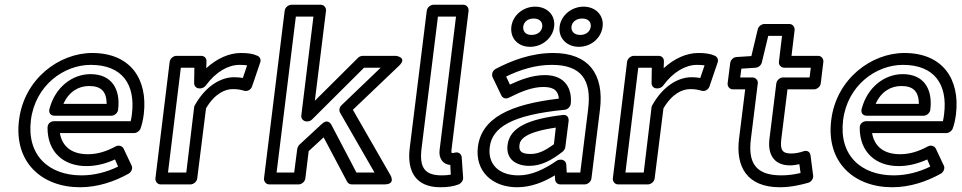

<svg xmlns="http://www.w3.org/2000/svg" viewBox="-20 -751 4048 808"><path d="M110 -245C128 -391 248 -478 362 -478C494 -478 551 -396 535 -270C534 -260 532 -249 530 -241H208C198 -241 180 -235 180 -213C180 -112 246 -52 344 -52C386 -52 427 -63 464 -80L477 -50C430 -27 377 -13 323 -13C185 -13 92 -98 110 -245ZM60 -245C38 -68 156 37 317 37C391 37 462 13 521 -20C532 -26 540 -42 534 -54L500 -126C495 -136 480 -142 467 -135C428 -114 391 -102 350 -102C283 -102 242 -133 232 -191H545C554 -191 566 -198 571 -209C577 -225 582 -246 585 -270C603 -418 529 -528 368 -528C229 -528 81 -419 60 -245ZM210 -264H449C464 -264 476 -278 477 -289C488 -376 450 -439 361 -439C285 -439 212 -385 188 -292C185 -282 188 -264 210 -264ZM247 -314C270 -365 310 -389 355 -389C407 -389 428 -365 429 -314Z M687 -25 741 -466H798L797 -401C797 -388 807 -379 819 -379H823C832 -379 842 -385 846 -391C888 -449 941 -478 988 -478C1002 -478 1013 -477 1020 -476L1002 -423C989 -425 979 -426 965 -426C911 -426 847 -391 801 -310C799 -307 797 -303 797 -300L764 -25ZM634 0C633 11 641 25 656 25H782C793 25 808 15 810 0L847 -295C884 -358 928 -376 959 -376C980 -376 990 -374 1008 -369C1023 -365 1037 -375 1041 -388L1075 -488C1079 -498 1075 -511 1064 -516C1045 -525 1023 -528 994 -528C944 -528 893 -505 848 -464L849 -494C849 -506 840 -516 827 -516H722C711 -516 696 -506 694 -491Z M1144 -25 1225 -681H1299L1248 -265C1246 -250 1259 -240 1270 -240H1273C1280 -240 1288 -243 1293 -248L1512 -466H1582L1417 -308C1408 -299 1406 -286 1411 -277L1556 -25H1480L1374 -227C1371 -232 1358 -251 1335 -230L1240 -142C1235 -137 1232 -130 1231 -125L1218 -25ZM1091 0C1090 11 1098 25 1113 25H1237C1248 25 1263 15 1265 0L1279 -115L1342 -173L1441 14C1445 21 1452 25 1461 25H1598C1647 25 1623 -14 1623 -14L1465 -289L1659 -474C1697 -510 1646 -516 1646 -516H1507C1500 -516 1492 -513 1487 -508L1305 -327L1352 -706C1353 -717 1345 -731 1330 -731H1206C1195 -731 1180 -721 1178 -706Z M1754 -126 1823 -681H1899L1830 -120C1825 -82 1847 -58 1875 -57L1877 -16C1865 -14 1854 -13 1839 -13C1764 -13 1745 -49 1754 -126ZM1704 -126C1693 -33 1727 37 1833 37C1865 37 1890 33 1910 25C1920 21 1930 9 1929 -3L1923 -89C1922 -103 1910 -112 1896 -109C1887 -107 1887 -107 1881 -107C1881 -107 1879 -111 1880 -120L1952 -706C1953 -717 1945 -731 1930 -731H1804C1793 -731 1778 -721 1776 -706Z M2041 -132C2051 -214 2131 -267 2356 -289C2369 -290 2381 -302 2382 -315C2388 -376 2360 -435 2273 -435C2221 -435 2171 -416 2126 -395L2110 -429C2168 -457 2232 -478 2302 -478C2424 -478 2471 -417 2455 -291L2422 -25H2365L2363 -59C2362 -71 2352 -79 2341 -79H2338C2332 -79 2326 -77 2322 -74C2271 -39 2218 -13 2162 -13C2078 -13 2032 -61 2041 -132ZM1991 -132C1979 -31 2051 37 2156 37C2214 37 2267 16 2315 -13L2316 5C2317 15 2325 25 2338 25H2441C2452 25 2467 15 2469 0L2505 -291C2523 -439 2457 -528 2308 -528C2216 -528 2132 -496 2066 -461C2052 -454 2048 -437 2053 -426L2090 -349C2095 -338 2109 -333 2122 -340C2171 -365 2220 -385 2267 -385C2316 -385 2329 -365 2332 -336C2127 -312 2006 -255 1991 -132ZM2116 -141C2108 -79 2155 -53 2207 -53C2260 -53 2303 -78 2348 -113C2354 -118 2358 -125 2359 -132L2373 -242C2374 -252 2370 -270 2348 -267C2202 -250 2125 -214 2116 -141ZM2166 -141C2169 -165 2190 -195 2319 -214L2311 -144C2274 -117 2246 -103 2213 -103C2174 -103 2163 -115 2166 -141ZM2217 -604C2191 -604 2180 -620 2182 -639C2184 -657 2199 -673 2226 -673C2253 -673 2264 -656 2262 -639C2260 -620 2244 -604 2217 -604ZM2211 -554C2261 -554 2306 -590 2312 -639C2318 -688 2282 -723 2232 -723C2182 -723 2138 -687 2132 -639C2126 -590 2160 -554 2211 -554ZM2422 -604C2395 -604 2383 -620 2385 -639C2387 -657 2403 -673 2430 -673C2457 -673 2468 -657 2466 -639C2464 -620 2448 -604 2422 -604ZM2416 -554C2467 -554 2510 -590 2516 -639C2522 -687 2486 -723 2436 -723C2386 -723 2341 -687 2335 -639C2329 -590 2366 -554 2416 -554Z M2612 -25 2666 -466H2723L2722 -401C2722 -388 2732 -379 2744 -379H2748C2757 -379 2767 -385 2771 -391C2813 -449 2866 -478 2913 -478C2927 -478 2938 -477 2945 -476L2927 -423C2914 -425 2904 -426 2890 -426C2836 -426 2772 -391 2726 -310C2724 -307 2722 -303 2722 -300L2689 -25ZM2559 0C2558 11 2566 25 2581 25H2707C2718 25 2733 15 2735 0L2772 -295C2809 -358 2853 -376 2884 -376C2905 -376 2915 -374 2933 -369C2948 -365 2962 -375 2966 -388L3000 -488C3004 -498 3000 -511 2989 -516C2970 -525 2948 -528 2919 -528C2869 -528 2818 -505 2773 -464L2774 -494C2774 -506 2765 -516 2752 -516H2647C2636 -516 2621 -506 2619 -491Z M3140 -166 3169 -400C3171 -415 3158 -425 3147 -425H3095L3100 -462L3160 -466C3173 -467 3183 -477 3186 -488L3213 -600H3271L3258 -491C3256 -476 3269 -466 3280 -466H3392L3387 -425H3275C3260 -425 3248 -411 3247 -400L3218 -166C3210 -99 3239 -55 3305 -55C3318 -55 3334 -58 3344 -60L3349 -23C3324 -17 3297 -13 3268 -13C3157 -13 3128 -69 3140 -166ZM3090 -166C3076 -51 3122 37 3262 37C3308 37 3350 27 3382 18C3394 14 3404 1 3402 -12L3391 -97C3388 -118 3370 -118 3360 -114C3347 -109 3325 -105 3311 -105C3274 -105 3262 -117 3268 -166L3294 -375H3406C3417 -375 3432 -385 3434 -400L3445 -491C3446 -502 3438 -516 3423 -516H3311L3324 -625C3325 -636 3317 -650 3302 -650H3197C3186 -650 3172 -641 3169 -628L3142 -515L3079 -511C3067 -510 3055 -500 3053 -486L3042 -400C3041 -389 3049 -375 3064 -375H3116Z M3528 -245C3546 -391 3666 -478 3780 -478C3912 -478 3969 -396 3953 -270C3952 -260 3950 -249 3948 -241H3626C3616 -241 3598 -235 3598 -213C3598 -112 3664 -52 3762 -52C3804 -52 3845 -63 3882 -80L3895 -50C3848 -27 3795 -13 3741 -13C3603 -13 3510 -98 3528 -245ZM3478 -245C3456 -68 3574 37 3735 37C3809 37 3880 13 3939 -20C3950 -26 3958 -42 3952 -54L3918 -126C3913 -136 3898 -142 3885 -135C3846 -114 3809 -102 3768 -102C3701 -102 3660 -133 3650 -191H3963C3972 -191 3984 -198 3989 -209C3995 -225 4000 -246 4003 -270C4021 -418 3947 -528 3786 -528C3647 -528 3499 -419 3478 -245ZM3628 -264H3867C3882 -264 3894 -278 3895 -289C3906 -376 3868 -439 3779 -439C3703 -439 3630 -385 3606 -292C3603 -282 3606 -264 3628 -264ZM3665 -314C3688 -365 3728 -389 3773 -389C3825 -389 3846 -365 3847 -314Z"/></svg>

Font: Falling Sky
Style: ExtOuObl
Weight: 400
Designer: Paul D. Hunt
Foundry: Adobe Systems Incorporated
Version: Version 1.02